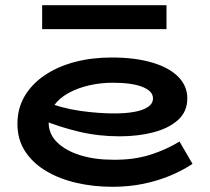

<svg xmlns="http://www.w3.org/2000/svg" viewBox="-20 -704 806 738"><path d="M412 14Q340 14 274.5 -1Q209 -16 157.5 -46.5Q106 -77 76.5 -122.5Q47 -168 47 -228Q47 -287 74.5 -334Q102 -381 151.5 -414.5Q201 -448 266.5 -465.5Q332 -483 409 -483Q498 -483 563.5 -464Q629 -445 664.5 -409.5Q700 -374 700 -326Q700 -275 664.5 -243Q629 -211 570 -195.5Q511 -180 440 -180Q359 -180 285 -197.5Q211 -215 142 -243V-317Q217 -288 287 -278Q357 -268 420 -268Q463 -268 496.5 -274Q530 -280 549 -293Q568 -306 568 -326Q568 -354 527.5 -370Q487 -386 413 -386Q367 -386 323 -376Q279 -366 243.5 -346.5Q208 -327 187.5 -298.5Q167 -270 167 -233Q167 -189 199.5 -157Q232 -125 288 -107.5Q344 -90 414 -90Q494 -89 557 -109Q620 -129 670 -160L720 -74Q682 -49 634.5 -29Q587 -9 531 2.5Q475 14 412 14ZM620 -684V-592H142V-684Z"/></svg>

Font: BioRhyme SemiExpanded
Style: Bold
Weight: 700
Width: 6
Designer: Aoife Mooney
Foundry: Aoife Mooney Type
Version: Version 1.600;gftools[0.9.33]